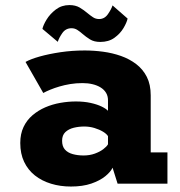

<svg xmlns="http://www.w3.org/2000/svg" viewBox="-20 -706 690 738"><path d="M252.7 11Q211.7 11 176.4 0.2Q141 -10.5 114.2 -31.6Q87.5 -52.8 72.7 -84Q57.9 -115.3 57.9 -156.3Q57.9 -191.2 70.4 -217.7Q82.9 -244.2 104.8 -262.9Q126.7 -281.6 154.1 -293.5Q181.6 -305.3 211.8 -310.6Q242.1 -316 271.6 -316Q303.1 -316 328.3 -310.4Q353.6 -304.8 370.8 -296.4Q388 -288 395.1 -280.1V-320.6Q395.1 -336.9 387.7 -349.1Q380.3 -361.4 367 -369.7Q353.8 -378 335.9 -382.3Q318.1 -386.6 297.1 -386.6Q272.4 -386.6 250 -382.9Q227.6 -379.2 208.5 -373.5Q189.3 -367.9 173.4 -361.3Q157.6 -354.8 146.3 -348.6L78.1 -467.9Q97.2 -478.8 132.6 -488.8Q167.9 -498.7 212.8 -505.4Q257.6 -512 305.6 -512Q340.6 -512 376.5 -507.2Q412.3 -502.4 445 -490.9Q477.6 -479.4 503.6 -459.6Q529.5 -439.8 544.4 -410.4Q559.3 -380.9 559.3 -339.5V-120.3H623.6V0H432L412.7 -61.4Q405.2 -45.3 384.7 -28.6Q364.2 -11.9 331.1 -0.4Q297.9 11 252.7 11ZM301.3 -108.4Q324.5 -108.4 344 -115.4Q363.6 -122.4 376.9 -132.5Q390.2 -142.6 395.1 -151.4V-182.6Q389.9 -191.4 376 -199.8Q362.1 -208.2 343.1 -214Q324.1 -219.7 303.9 -219.7Q282.9 -219.7 263.3 -214.9Q243.7 -210 231.2 -198.2Q218.7 -186.4 218.7 -164.9Q218.7 -143.4 229.6 -131.1Q240.6 -118.9 259.4 -113.7Q278.3 -108.4 301.3 -108.4ZM365.5 -544.8Q341.6 -544.8 325.9 -554.6Q310.1 -564.5 297.6 -575.4Q287.5 -584.4 277.4 -590.9Q267.2 -597.5 255.1 -597.5Q232.4 -597.5 219.4 -578.7Q206.4 -559.9 202.1 -545.2L143.1 -594.9Q146.1 -609.4 159.2 -631Q172.3 -652.5 194.6 -669.5Q216.9 -686.5 246.8 -686.5Q270.1 -686.5 286.4 -676.9Q302.6 -667.2 315.8 -655.9Q327.2 -646.4 337.6 -639.6Q347.9 -632.8 360.9 -632.8Q381.9 -632.8 394.9 -651.7Q408 -670.6 412.6 -685.2L470.5 -634.6Q467.1 -618.9 454.5 -597.8Q441.9 -576.7 419.9 -560.8Q397.9 -544.8 365.5 -544.8Z"/></svg>

Font: Trispace Thin
Style: Regular
Weight: 100
Designer: Tyler Finck
Foundry: Etcetera Type Company
Version: Version 1.210